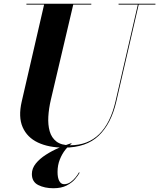

<svg xmlns="http://www.w3.org/2000/svg" viewBox="-20 -770 846 1021"><path d="M403.5 148.5Q396 162.5 379.5 182Q363 201.5 334.8 216.2Q306.5 231 263.5 231Q217.5 231 183.5 214Q149.5 197 149.5 155.5Q149.5 125.5 170.2 99.8Q191 74 223.8 53Q256.5 32 292.5 16.5Q328.5 1 359 -8.5L360.5 -5Q345 4.5 327.8 26Q310.5 47.5 298.2 78Q286 108.5 286 144.5Q286 175.5 295.2 192.5Q304.5 209.5 321 209.5Q339 209.5 354.8 198.5Q370.5 187.5 382.2 172.8Q394 158 400 146.5ZM120.5 -750H465.5V-745.5H369.5L250.5 -240Q239.5 -193 237 -149.8Q234.5 -106.5 244.2 -72Q254 -37.5 280 -17.5Q306 2.5 352.5 2.5Q447.5 2.5 507.5 -56.5Q567.5 -115.5 594 -230L713 -745.5H610.5V-750H806.5V-745.5H717.5L598.5 -230Q571.5 -112.5 505.2 -48.8Q439 15 320.5 15Q239 15 181.8 -12Q124.5 -39 100.5 -93.5Q76.5 -148 95.5 -230L214.5 -745.5H120.5Z"/></svg>

Font: Bodoni* 36pt
Style: Bold Italic
Weight: 700
Italic angle: -13°
Version: Version 2.3